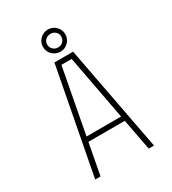

<svg xmlns="http://www.w3.org/2000/svg" viewBox="-210 -994 990 1104"><g transform="rotate(-30 285.0 -441.5)"><path d="M286.5 -736Q255.5 -736 233.5 -757.5Q211.5 -779 211.5 -810Q211.5 -840 233.5 -861.5Q255.5 -883 286.5 -883Q316 -883 337.8 -861.5Q359.5 -840 359.5 -810Q359.5 -779 337.8 -757.5Q316 -736 286.5 -736ZM286.5 -764Q306 -764 319.2 -777Q332.5 -790 332.5 -811Q332.5 -829.5 319 -841.8Q305.5 -854 286.5 -854Q267 -854 253.2 -841.8Q239.5 -829.5 239.5 -811Q239.5 -790 253 -777Q266.5 -764 286.5 -764ZM446 0 406.5 -207H165L126 0H90.5L224 -700H348L481 0ZM252 -668 171 -239H400.5L320 -668Z"/></g></svg>

Font: League Mono Narrow Thin
Style: Regular
Weight: 100
Width: 3
Designer: Tyler Finck
Foundry: The League of Moveable Type / Tyler Finck
Version: Version 2.210